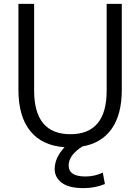

<svg xmlns="http://www.w3.org/2000/svg" viewBox="-20 -750 723 990"><path d="M156 -730V-283Q156 -58 343 -58Q530 -58 530 -283V-730H608V-287Q608 -160 556 -86Q504 -12 405 5Q334 50 334 103Q334 160 420 160Q468 160 510 140L521 199Q469 220 412 220Q335 220 298.5 192.5Q262 165 262 122Q262 63 313 9Q197 1 136 -74.5Q75 -150 75 -287V-730Z"/></svg>

Font: M PLUS 1p
Style: Regular
Weight: 400
Version: Version 1.062